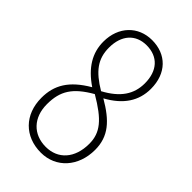

<svg xmlns="http://www.w3.org/2000/svg" viewBox="-223 -802 890 890"><g transform="rotate(45 222.5 -357.0)"><path d="M227 10C326 10 396 -68 396 -177C396 -266 347 -319 254 -373C338 -419 379 -481 379 -560C379 -662 316 -724 223 -724C133 -724 68 -658 68 -559C68 -486 104 -425 181 -373C85 -317 49 -255 49 -172C49 -62 121 10 227 10ZM223 -389C141 -438 106 -484 106 -558C106 -640 151 -689 222 -689C297 -689 341 -640 341 -558C341 -487 305 -433 223 -389ZM224 -25C142 -25 88 -81 88 -169C88 -256 120 -306 212 -359C318 -297 357 -251 357 -178C357 -83 304 -25 224 -25Z"/></g></svg>

Font: Kathrein 37 Thin Condensed
Style: Regular
Weight: 250
Width: 3
Designer: Lazydogs Typefoundry, based on Open Sans by Ascender Corporation
Foundry: Lazydogs Typefoundry
Version: Version 1.003;PS 001.003;hotconv 1.0.88;makeotf.lib2.5.64775